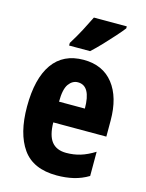

<svg xmlns="http://www.w3.org/2000/svg" viewBox="-117 -837 699 919"><g transform="rotate(15 232.5 -378.0)"><path d="M238 -558Q333 -558 385 -492Q437 -426 437 -310V-231H174Q175 -166 199 -136Q223 -106 271 -106Q308 -106 341 -116Q374 -126 411 -149V-29Q376 -8 337.5 1Q299 10 255 10Q138 10 85.5 -64.5Q33 -139 33 -272Q33 -411 85 -484.5Q137 -558 238 -558ZM239 -447Q212 -447 193.5 -421.5Q175 -396 175 -334H303Q303 -447 239 -447ZM395 -756Q382 -739 358 -712Q334 -685 307 -656.5Q280 -628 256 -606H152V-619Q177 -659 196.5 -696Q216 -733 232 -766H395Z"/></g></svg>

Font: Noto Sans Gurmukhi ExtraCondensed ExtraBold
Style: Regular
Weight: 800
Width: 2
Designer: Jelle Bosma - Monotype Design Team
Foundry: Monotype Imaging Inc.
Version: Version 2.004; ttfautohint (v1.8.4.7-5d5b)